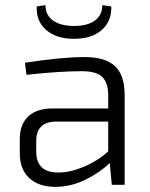

<svg xmlns="http://www.w3.org/2000/svg" viewBox="-20 -719 585 747"><path d="M378 -699 413 -694Q415 -637 376 -602.5Q337 -568 268 -568Q199 -568 159.5 -602.5Q120 -637 123 -694L157 -699Q157 -660 186.5 -639Q216 -618 269 -618Q320 -618 349 -639Q378 -660 378 -699ZM83 -428 77 -475Q222 -497 310 -497Q388 -497 426.5 -462.5Q465 -428 465 -348V0H415L407 -85Q371 -49 313.5 -20.5Q256 8 195 8Q131 8 94 -26Q57 -60 57 -123V-179Q57 -235 90 -266Q123 -297 184 -297H401V-348Q401 -396 378.5 -419Q356 -442 298 -442Q212 -442 83 -428ZM121 -171V-129Q121 -48 206 -48Q250 -47 304.5 -69.5Q359 -92 401 -130V-246H194Q121 -243 121 -171Z"/></svg>

Font: Exo 2.0 Light
Style: Regular
Weight: 300
Designer: Natanael Gama
Version: Version 1.001;PS 001.001;hotconv 1.0.70;makeotf.lib2.5.58329